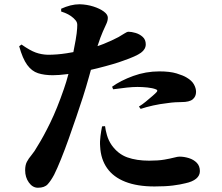

<svg xmlns="http://www.w3.org/2000/svg" viewBox="-20 -837 1040 901"><path d="M158 44Q133 44 115.5 19.5Q98 -5 98 -38Q98 -62 106 -77.5Q114 -93 128 -109.5Q142 -126 157 -153Q183 -194 215.5 -260.5Q248 -327 280 -420Q291 -451 301.5 -491Q312 -531 320.5 -572.5Q329 -614 335 -649Q341 -684 342 -704Q344 -723 340.5 -732Q337 -741 325 -752Q314 -762 300 -769.5Q286 -777 267 -783V-796Q289 -806 310.5 -811.5Q332 -817 354 -817Q388 -816 418 -806.5Q448 -797 467 -783Q486 -769 486 -754Q486 -740 479.5 -726Q473 -712 462.5 -688.5Q452 -665 438 -622Q433 -604 422 -564.5Q411 -525 397.5 -476.5Q384 -428 369 -381Q356 -341 338.5 -289.5Q321 -238 302.5 -186Q284 -134 266 -89.5Q248 -45 234 -17Q219 11 204 27.5Q189 44 158 44ZM705 38Q624 38 568 16Q512 -6 482.5 -48Q453 -90 450 -149Q448 -172 451.5 -198.5Q455 -225 459 -244L473 -245Q475 -227 482 -202.5Q489 -178 504 -156Q534 -114 577.5 -98.5Q621 -83 680 -83Q723 -83 751.5 -88Q780 -93 797 -97.5Q814 -102 822 -102Q844 -102 866.5 -95Q889 -88 903.5 -73Q918 -58 918 -34Q918 -13 900.5 1.5Q883 16 850 23Q827 29 792 33.5Q757 38 705 38ZM228 -484Q188 -484 158.5 -493.5Q129 -503 107.5 -532.5Q86 -562 70 -620L81 -628Q121 -600 147.5 -590.5Q174 -581 204 -580Q248 -580 292.5 -587Q337 -594 367 -601Q427 -615 466.5 -631Q506 -647 536 -663Q552 -672 564 -680Q576 -688 583 -688Q597 -688 616 -682.5Q635 -677 649.5 -664Q664 -651 664 -629Q664 -606 641.5 -589.5Q619 -573 558 -552Q540 -545 507.5 -535.5Q475 -526 437 -516.5Q399 -507 363 -500Q333 -494 294.5 -489Q256 -484 228 -484ZM632 -337Q647 -346 664 -360Q681 -374 696 -387Q711 -400 715 -405Q723 -414 711 -418Q696 -424 671.5 -426.5Q647 -429 625 -429Q604 -429 575 -426Q546 -423 511 -418L506 -430Q546 -459 605 -480.5Q664 -502 728 -502Q777 -502 808.5 -492.5Q840 -483 856 -473Q880 -459 890 -441Q900 -423 900 -406Q900 -384 884.5 -371Q869 -358 832 -358Q819 -358 802 -357Q785 -356 765 -353Q730 -349 698.5 -342Q667 -335 640 -326Z"/></svg>

Font: Noto Serif JP ExtraLight ExtraBold
Style: Regular
Weight: 800
Version: Version 2.003-H1;hotconv 1.1.1;makeotfexe 2.6.0